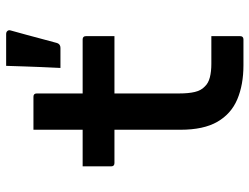

<svg xmlns="http://www.w3.org/2000/svg" viewBox="-116 -716 831 640"><g transform="rotate(-90 300.0 -395.5)"><path d="M500 -107V-11Q500 0 489 0H403Q338 0 289.5 -20.5Q241 -41 214.5 -87Q188 -133 188 -210V-430H77Q66 -430 66 -441V-536H188V-700H298Q309 -700 309 -689V-536H489Q500 -536 500 -525V-430H309V-214Q309 -183 314 -162Q319 -141 332 -129Q343 -117 362.5 -112Q382 -107 408 -107ZM507 -791Q514 -791 517.5 -786.5Q521 -782 519 -776Q510 -743 504 -721.5Q498 -700 492.5 -678.5Q487 -657 477 -621Q473 -610 461 -610H394Q396 -648 397 -675Q398 -702 399 -728.5Q400 -755 401 -791Z"/></g></svg>

Font: Recursive Mn Lnr St SmB
Style: Regular
Weight: 600
Monospace: yes
Version: Version 1.079;hotconv 1.0.112;makeotfexe 2.5.65598; ttfautoh